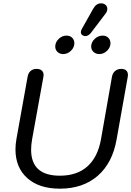

<svg xmlns="http://www.w3.org/2000/svg" viewBox="-20 -1124 789 1154"><path d="M73 -226Q73 -257 79 -290L146 -663Q150 -686 164.5 -698Q179 -710 200 -710Q219 -710 230.5 -700.5Q242 -691 242 -673Q242 -666 241 -663L173 -287Q167 -253 167 -224Q167 -68 340 -68Q443 -68 505.5 -124Q568 -180 587 -287L653 -663Q657 -685 672 -697.5Q687 -710 709 -710Q728 -710 738.5 -700.5Q749 -691 749 -673Q749 -667 748 -663L681 -287Q656 -144 567 -67Q478 10 340 10Q215 10 144 -53.5Q73 -117 73 -226ZM466 -931Q466 -940 473 -952L541 -1073Q559 -1104 587 -1104Q604 -1104 614.5 -1094.5Q625 -1085 625 -1071Q625 -1056 615 -1043L527 -927Q520 -918 511 -912.5Q502 -907 493 -907Q485 -907 478 -911Q466 -917 466 -931ZM312 -844Q312 -870 332.5 -890Q353 -910 380 -910Q401 -910 414 -897Q427 -884 427 -864Q427 -839 406.5 -819Q386 -799 360 -799Q339 -799 325.5 -812Q312 -825 312 -844ZM528 -844Q528 -870 549 -890Q570 -910 597 -910Q618 -910 631 -897Q644 -884 644 -864Q644 -839 623.5 -819Q603 -799 577 -799Q556 -799 542 -812Q528 -825 528 -844Z"/></svg>

Font: Kodchasan Medium
Style: Italic
Weight: 500
Italic angle: -10°
Version: Version 1.000; ttfautohint (v1.6)